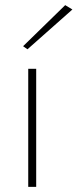

<svg xmlns="http://www.w3.org/2000/svg" viewBox="-20 -728 302 748"><path d="M262 -691 87 -536 70 -548 234 -708ZM90 -460H121V0H90Z"/></svg>

Font: Jost* Thin
Style: Regular
Weight: 200
Version: Version 3.7